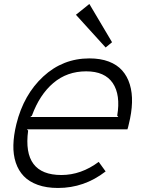

<svg xmlns="http://www.w3.org/2000/svg" viewBox="-20 -933 713 963"><path d="M131.8 -346.2H573.2L567.9 -353Q585.4 -457 545.7 -516.1Q505.9 -575.2 412.1 -575.2Q316.4 -575.2 247.6 -516.8Q178.7 -458.5 140.1 -353ZM626 -310.1Q625 -303.2 622.3 -294.4Q619.6 -285.6 619.1 -284.2H115.2L121.1 -277.8Q91.3 -55.2 288.1 -55.2Q386.7 -55.2 475.1 -121.1L509.8 -73.2Q402.8 9.8 271 9.8Q212.9 9.8 169.4 -5.9Q126 -21.5 99.1 -49.6Q72.3 -77.6 59.1 -117.4Q45.9 -157.2 47.1 -205.6Q48.3 -253.9 62 -310.1Q98.6 -458.5 197 -549.3Q295.4 -640.1 428.2 -640.1Q483.9 -640.1 525.6 -624.3Q567.4 -608.4 593 -579.3Q618.7 -550.3 631.1 -509.5Q643.6 -468.8 642.1 -418.5Q640.6 -368.2 626 -310.1ZM428.2 -913.1 542 -721.2 509.8 -694.8 360.8 -858.9Z"/></svg>

Font: Sinkin Sans 300 Light Italic
Style: Regular
Weight: 300
Italic angle: -112°
Designer: Keith Bates
Foundry: K-Type
Version: Sinkin Sans (version 1.0)  by Keith Bates   •   © 2014   www